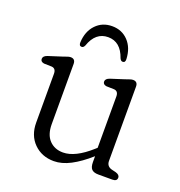

<svg xmlns="http://www.w3.org/2000/svg" viewBox="-125 -778 838 895"><g transform="rotate(20 294.0 -330.0)"><path d="M101 -128.5V-370.5Q101 -396.5 80 -398.5L41 -399.5Q23.5 -402.5 23.5 -416.5Q23.5 -431 44 -438L109.5 -459Q120.5 -462.5 130.5 -466.2Q140.5 -470 148 -470Q171.5 -470 171.5 -445V-146.5Q171.5 -94.5 197.5 -67.2Q223.5 -40 265.5 -40Q325.5 -40 401 -107.5L410.5 -116V-370.5Q410.5 -396.5 389.5 -398.5L350.5 -399.5Q333 -402.5 333 -416.5Q333 -431 353.5 -438L419 -459Q430 -462.5 440 -466.2Q450 -470 457.5 -470Q481 -470 481 -445V-77Q481 -50 507 -43L528 -38Q548.5 -32 548.5 -18Q548.5 0 525.5 0H456Q433.5 0 423 -10.2Q412.5 -20.5 412.5 -46V-75Q364.5 -32.5 321.5 -10Q278.5 12.5 239 12.5Q179 12.5 140 -26.2Q101 -65 101 -128.5ZM281 -617.5Q218.5 -617.5 193.5 -544.5Q188 -532.5 179.5 -532.5Q165.5 -532.5 166.5 -550.5Q169 -605.5 200.8 -638.8Q232.5 -672 281 -672Q329.5 -672 361 -638.8Q392.5 -605.5 395 -550.5Q396 -532.5 382.5 -532.5Q373.5 -532.5 368 -544.5Q343 -617.5 281 -617.5Z"/></g></svg>

Font: Fraunces 9pt SuperSoft Light
Style: Regular
Weight: 300
Version: Version 1.000;[b76b70a41]